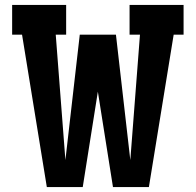

<svg xmlns="http://www.w3.org/2000/svg" viewBox="-20 -755 790 775"><path d="M169 0 69 -615H29V-735H247V-615H205L244 -109L302 -615H448L506 -109L545 -615H503V-735H721V-615H681L581 0H436L375 -385L314 0Z"/></svg>

Font: Iosevka Etoile Heavy
Style: Regular
Weight: 900
Designer: Belleve Invis
Foundry: Belleve Invis
Version: Version 22.1.2; ttfautohint (v1.8.4)